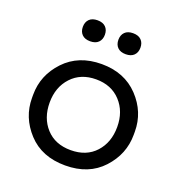

<svg xmlns="http://www.w3.org/2000/svg" viewBox="-139 -880 953 1015"><g transform="rotate(20 338.0 -372.0)"><path d="M284 -660Q268 -644 238 -644Q208 -644 192 -660Q176 -676 176 -703Q176 -730 192 -746Q208 -762 238 -762Q268 -762 284 -746Q300 -730 300 -703Q300 -676 284 -660ZM484 -660Q468 -644 438 -644Q408 -644 392 -660Q376 -676 376 -703Q376 -730 392 -746Q408 -762 438 -762Q468 -762 484 -746Q500 -730 500 -703Q500 -676 484 -660ZM52 -258V-276Q52 -386 130.5 -469Q209 -552 338 -552Q467 -552 545.5 -469Q624 -386 624 -276V-258Q624 -149 547 -65.5Q470 18 338 18Q206 18 129 -65.5Q52 -149 52 -258ZM199 -124Q250 -68 338 -68Q426 -68 477 -124Q528 -180 528 -267Q528 -354 476 -410Q424 -466 338 -466Q252 -466 200 -410Q148 -354 148 -267Q148 -180 199 -124Z"/></g></svg>

Font: Sora
Style: Regular
Weight: 400
Designer: Jonathan Barnbrook, Julián Moncada
Foundry: Barnbrook Fonts
Version: Version 2.000